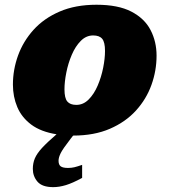

<svg xmlns="http://www.w3.org/2000/svg" viewBox="-20 -557 714 810"><path d="M277.5 29Q245 71 236 89.2Q227 107.5 227 121Q227 138 236.2 144.8Q245.5 151.5 267 151.5Q281.5 151.5 294 148.5Q306.5 145.5 326.5 138.5V193.5Q286 215.5 257.8 224Q229.5 232.5 204.5 232.5Q158 232.5 138.2 209.5Q118.5 186.5 118.5 155.5Q118.5 131.5 127 111.2Q135.5 91 157.2 67.2Q179 43.5 218.5 9.5Q152.5 -1 112 -31.2Q71.5 -61.5 53 -105.2Q34.5 -149 34.5 -200Q34.5 -263 56.2 -323Q78 -383 121.5 -431.2Q165 -479.5 231.5 -508.2Q298 -537 387 -537Q478.5 -537 534.2 -508Q590 -479 615.2 -430.2Q640.5 -381.5 640.5 -322Q640.5 -259 619 -199Q597.5 -139 553.8 -90.8Q510 -42.5 443.8 -13.8Q377.5 15 288.5 15ZM302 -114.5Q331.5 -114.5 354.2 -137.5Q377 -160.5 392.2 -196.2Q407.5 -232 415.2 -271Q423 -310 423 -342Q423 -379 411.2 -393.2Q399.5 -407.5 373 -407.5Q343.5 -407.5 320.8 -384.5Q298 -361.5 282.8 -325.8Q267.5 -290 259.8 -251Q252 -212 252 -180Q252 -143 264 -128.8Q276 -114.5 302 -114.5Z"/></svg>

Font: Newsreader 6pt ExtraBold
Style: Italic
Weight: 800
Italic angle: -17°
Designer: Hugues Gentile
Foundry: Production Type
Version: Version 1.003; ttfautohint (v1.8.3)